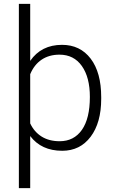

<svg xmlns="http://www.w3.org/2000/svg" viewBox="-20 -770 602 993"><path d="M503.4 -258.8Q503.4 -135.3 448.7 -62.7Q394 9.8 301.8 9.8Q193.8 9.8 136.2 -66.4V203.1H77.6V-750H136.2V-455.1Q193.4 -538.1 300.8 -538.1Q394.5 -538.1 449 -466.6Q503.4 -395 503.4 -267.6ZM444.8 -269Q444.8 -370.1 403.3 -428.7Q361.8 -487.3 287.6 -487.3Q233.9 -487.3 195.3 -461.4Q156.7 -435.5 136.2 -386.2V-131.8Q156.7 -87.9 195.3 -63.7Q233.9 -39.6 288.6 -39.6Q362.3 -39.6 403.6 -98.4Q444.8 -157.2 444.8 -269Z"/></svg>

Font: TypoPRO Roboto
Style: Regular
Weight: 300
Designer: Google
Version: Version 2.136; 2016